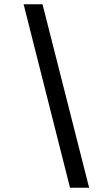

<svg xmlns="http://www.w3.org/2000/svg" viewBox="-20 -795 485 894"><path d="M90 -775H178L395 79H306Z"/></svg>

Font: KoHo SemiBold
Style: Italic
Weight: 600
Italic angle: -10°
Version: Version 1.000; ttfautohint (v1.6)